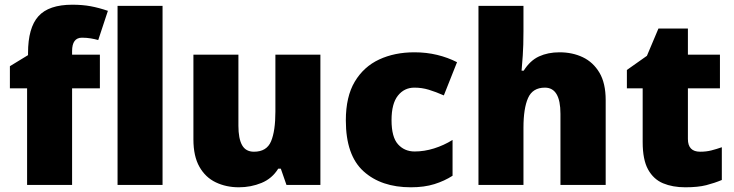

<svg xmlns="http://www.w3.org/2000/svg" viewBox="-20 -878 3115 815"><path d="M404 -503H286V-93H95V-503H22V-597L99 -644V-653Q99 -760 143 -809Q187 -858 287 -858Q330 -858 365 -851.5Q400 -845 438 -832L397 -708Q383 -712 365.5 -715Q348 -718 328 -718Q286 -718 286 -661V-646H404Z M670 -93H479V-853H670Z M1340 -646V-93H1196L1172 -162H1161Q1135 -120 1090 -101.5Q1045 -83 994 -83Q940 -83 896 -104Q852 -125 826.5 -170Q801 -215 801 -286V-646H992V-344Q992 -290 1007.5 -262Q1023 -234 1058 -234Q1112 -234 1130.5 -278Q1149 -322 1149 -404V-646Z M1724 -83Q1598 -83 1523 -151Q1448 -219 1448 -367Q1448 -468 1486 -531.5Q1524 -595 1589.5 -625.5Q1655 -656 1739 -656Q1790 -656 1835.5 -645Q1881 -634 1920 -614L1864 -473Q1830 -488 1800.5 -497Q1771 -506 1739 -506Q1696 -506 1669 -472Q1642 -438 1642 -368Q1642 -296 1669.5 -265.5Q1697 -235 1740 -235Q1781 -235 1822.5 -248Q1864 -261 1901 -284V-132Q1867 -110 1824 -96.5Q1781 -83 1724 -83Z M2202 -745Q2202 -684 2199 -642Q2196 -600 2194 -578H2203Q2230 -621 2268 -638.5Q2306 -656 2355 -656Q2410 -656 2454 -635Q2498 -614 2524.5 -569.5Q2551 -525 2551 -453V-93H2359V-395Q2359 -506 2293 -506Q2241 -506 2221.5 -462Q2202 -418 2202 -336V-93H2011V-853H2202Z M2952 -234Q2978 -234 2999.5 -239.5Q3021 -245 3044 -253V-114Q3013 -101 2978 -92Q2943 -83 2889 -83Q2835 -83 2794.5 -100Q2754 -117 2731 -158.5Q2708 -200 2708 -275V-503H2641V-581L2726 -641L2775 -757H2900V-646H3036V-503H2900V-288Q2900 -234 2952 -234Z"/></svg>

Font: Noto Sans Kannada UI Black
Style: Regular
Weight: 900
Designer: Jelle Bosma - Monotype Design Team
Foundry: Monotype Imaging Inc.
Version: Version 2.005; ttfautohint (v1.8.4.7-5d5b)